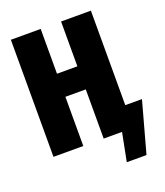

<svg xmlns="http://www.w3.org/2000/svg" viewBox="-155 -799 921 1071"><g transform="rotate(-20 305.5 -263.5)"><path d="M512 -134H611L528 168H411L444 0H335V-292H214V0H37V-695H214V-429H335V-695H512Z"/></g></svg>

Font: Fira Sans Extra Condensed ExtraBold
Style: Regular
Weight: 800
Width: 1
Designer: Carrois Corporate & Edenspiekermann AG
Foundry: Carrois Corporate GbR & Edenspiekermann AG
Version: Version 4.203